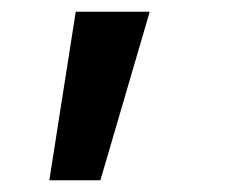

<svg xmlns="http://www.w3.org/2000/svg" viewBox="-20 -122 385 327"><path d="M64 185H151L235 -102H109Z"/></svg>

Font: Wafeq Semi Bold
Style: Regular
Weight: 600
Designer: Rasmus Andersson & Azza Alameddine
Foundry: Google & TypeTogether
Version: Version 3.000;January 28, 2025;FontCreator 15.0.0.3014 64-bi